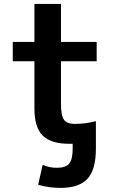

<svg xmlns="http://www.w3.org/2000/svg" viewBox="-20 -710 572 961"><path d="M460 -56.6V-9.8V33.2Q460 139.6 417.5 185.1Q375 230.5 283.2 230.5Q224.6 230.5 170.9 214.8L193.4 115.2Q228.5 129.9 264.6 129.9Q308.6 129.9 326.2 108.9Q343.8 87.9 343.8 33.2V9.8H327.1Q235.4 9.8 193.8 -31.2Q152.3 -72.3 152.3 -167V-403.3H43.9V-500H152.3V-690.4H285.2V-500H463.9V-403.3H285.2V-190.4Q285.2 -131.8 300.3 -110.8Q315.4 -89.8 353.5 -89.8Q407.2 -89.8 460 -103.5Z"/></svg>

Font: Mgen+ 1c bold
Style: Bold
Weight: 700
Designer: [Source Han Sans]
Ryoko NISHIZUKA  (kana & ideographs); Paul D. Hunt (Latin, Greek & Cyrillic); Wenlong ZHANG  (bopomofo
Version: Version 1.059.20150602